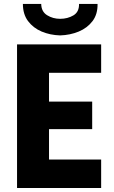

<svg xmlns="http://www.w3.org/2000/svg" viewBox="-20 -942 571 962"><path d="M65.4 0V-719.7H486.8V-577.1H225.6V-433.1H441.9V-294.9H225.6V-142.6H486.8V0ZM281.2 -764.6Q231 -766.1 188.7 -783.9Q146.5 -801.8 120.6 -836.2Q94.7 -870.6 94.7 -922.4H186.5Q187 -883.8 216.1 -865.7Q245.1 -847.7 281.2 -847.7Q318.8 -847.7 347.9 -865Q377 -882.3 376 -922.4H468.8Q469.7 -870.6 443.6 -836.2Q417.5 -801.8 374.5 -783.9Q331.5 -766.1 281.2 -764.6Z"/></svg>

Font: Reddit Sans ExtraBold
Style: Regular
Weight: 800
Designer: Stephen Hutchings
Foundry: Reddit
Version: Version 1.014; ttfautohint (v1.8.4.7-5d5b)